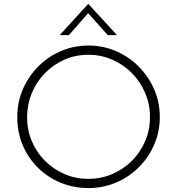

<svg xmlns="http://www.w3.org/2000/svg" viewBox="-20 -950 902 978"><path d="M68 -354Q68 -429 96 -494.5Q124 -560 174 -610.5Q224 -661 289.5 -689.5Q355 -718 430 -718Q505 -718 571 -689.5Q637 -661 687 -610.5Q737 -560 765.5 -494.5Q794 -429 794 -354Q794 -279 765.5 -213.5Q737 -148 687 -98Q637 -48 571 -20Q505 8 430 8Q355 8 289.5 -19Q224 -46 174 -95Q124 -144 96 -210Q68 -276 68 -354ZM118 -353Q118 -288 142 -231Q166 -174 209 -131Q252 -88 308.5 -63.5Q365 -39 429 -39Q495 -39 552 -63.5Q609 -88 652 -131Q695 -174 719.5 -231Q744 -288 744 -354Q744 -419 719.5 -476.5Q695 -534 652 -577.5Q609 -621 552 -646Q495 -671 430 -671Q364 -671 307 -645.5Q250 -620 207.5 -576Q165 -532 141.5 -474.5Q118 -417 118 -353ZM529 -771 429 -883 331 -771H284L429 -930H430L576 -771Z"/></svg>

Font: Synthetic Light
Style: Regular
Weight: 300
Designer: Santiago Orozco
Foundry: Typemade
Version: Version 2.000; ttfautohint (v1.8.4.7-5d5b)